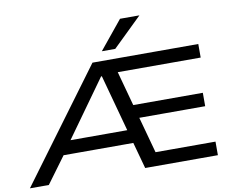

<svg xmlns="http://www.w3.org/2000/svg" viewBox="-103 -1072 1472 1199"><g transform="rotate(-10 632.5 -472.5)"><path d="M-8 0 513 -705H1184V-619H614L647 -660L726 -370L672 -400H1159V-315H689L733 -345L815 -45L763 -86H1184V0H723L667 -204L704 -167H211L260 -201L112 0ZM551 -611 278 -230 250 -252H679L660 -229L556 -611ZM583 -765 730 -945H853L668 -765Z"/></g></svg>

Font: Nunito Sans 7pt Expanded
Style: Regular
Weight: 400
Width: 7
Designer: Vernon Adams
Foundry: Vernon Adams
Version: Version 3.101;gftools[0.9.27]